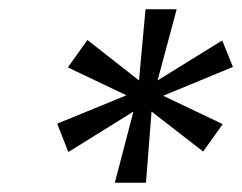

<svg xmlns="http://www.w3.org/2000/svg" viewBox="-20 -753 521 413"><path d="M227 -360 267 -513 127 -426 103 -487 252 -548 126 -608 168 -667 279 -580 293 -733H360L319 -580L458 -666L481 -609L331 -547L459 -486L417 -427L306 -513L294 -360Z"/></svg>

Font: DM Sans 17pt
Style: Italic
Weight: 400
Italic angle: -10°
Version: Version 4.004;gftools[0.9.30]